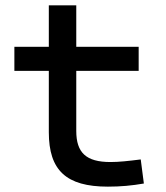

<svg xmlns="http://www.w3.org/2000/svg" viewBox="-20 -694 626 724"><path d="M386.7 9.8C435.5 9.8 476.6 5.9 522.5 -2L510.7 -92.8C463.9 -86.9 428.7 -83 396.5 -83C304.7 -83 267.6 -118.2 267.6 -200.2V-426.8H502.9V-517.6H267.6V-673.8H164.1V-517.6H34.2V-426.8H164.1V-195.3C164.1 -51.8 229.5 9.8 386.7 9.8Z"/></svg>

Font: Cascadia Code PL
Style: Regular
Weight: 400
Monospace: yes
Designer: Aaron Bell
Foundry: Saja Typeworks
Version: Version 2404.023